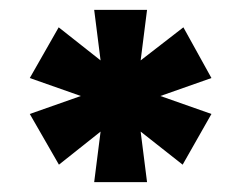

<svg xmlns="http://www.w3.org/2000/svg" viewBox="-20 -720 490 390"><path d="M171.3 -350H278.7L265.7 -452.7L351 -385.5L409.5 -488.5L305.8 -525L409.5 -561.5L352.5 -664.5L265.7 -597.3L278.7 -700H171.3L184.3 -597.3L99.2 -664.5L40.5 -561.5L144.2 -525L40.5 -488.5L99.7 -385.5L184.3 -452.7Z"/></svg>

Font: Golos Text VF
Style: Regular
Weight: 400
Designer: A.Korolkova, Vitaly Kuzmin
Foundry: ParaType Ltd
Version: Version 2.005